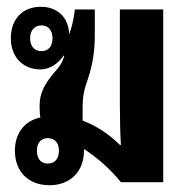

<svg xmlns="http://www.w3.org/2000/svg" viewBox="-20 -538 561 567"><path d="M126 9C188 9 228 -32 228 -93V-98C272 -69 307 -37 337 0H462V-510H334V-228C334 -178 335 -145 337 -110H334C303 -141 266 -166 224 -182V-220C224 -253 228 -273 240 -306C255 -351 260 -393 260 -435V-510H201C198 -482 192 -457 184 -436C184 -484 151 -518 101 -518C47 -518 12 -482 12 -425C12 -370 47 -333 100 -333C126 -333 151 -349 168 -374L170 -373C164 -354 159 -345 137 -320C109 -286 97 -260 97 -226V-219C97 -209 98 -200 99 -191C52 -181 24 -144 24 -93C24 -31 64 9 126 9ZM102 -387C82 -387 69 -401 69 -425C69 -448 82 -463 102 -463C123 -463 135 -448 135 -425C135 -401 123 -387 102 -387ZM121 -55C101 -55 89 -69 89 -93C89 -116 101 -130 121 -130C142 -130 154 -116 154 -93C154 -69 142 -55 121 -55Z"/></svg>

Font: Noto Sans Thai Looped UI Narrow
Style: Bold
Weight: 700
Width: 4
Designer: Cadson Demak Team
Foundry: Cadson Demak Co., Ltd.
Version: Version 1.000